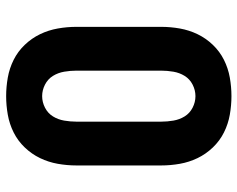

<svg xmlns="http://www.w3.org/2000/svg" viewBox="-96 -688 791 640"><g transform="rotate(-90 300.0 -367.5)"><path d="M300 8Q269 8 238 2.5Q207 -3 179 -17Q151 -31 129 -54Q107 -77 93.5 -105Q80 -133 74.5 -164Q69 -195 69 -226V-509Q69 -540 74.5 -571Q80 -602 93.5 -630Q107 -658 129 -681Q151 -704 179 -718Q207 -732 238 -737.5Q269 -743 300 -743Q331 -743 362 -737.5Q393 -732 421 -718Q449 -704 471 -681Q493 -658 506.5 -630Q520 -602 525.5 -571Q531 -540 531 -509V-226Q531 -195 525.5 -164Q520 -133 506.5 -105Q493 -77 471 -54Q449 -31 421 -17Q393 -3 362 2.5Q331 8 300 8ZM300 -112Q320 -112 338.5 -121.5Q357 -131 367.5 -148Q378 -165 381.5 -185.5Q385 -206 385 -226V-509Q385 -529 381.5 -549.5Q378 -570 367.5 -587Q357 -604 338.5 -613.5Q320 -623 300 -623Q280 -623 261.5 -613.5Q243 -604 232.5 -587Q222 -570 218.5 -549.5Q215 -529 215 -509V-226Q215 -206 218.5 -185.5Q222 -165 232.5 -148Q243 -131 261.5 -121.5Q280 -112 300 -112Z"/></g></svg>

Font: Iosevka SS04 Heavy Extended
Style: Regular
Weight: 900
Width: 7
Monospace: yes
Designer: Belleve Invis
Foundry: Belleve Invis
Version: Version 19.0.0; ttfautohint (v1.8.4)